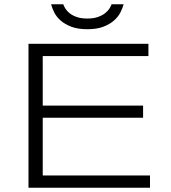

<svg xmlns="http://www.w3.org/2000/svg" viewBox="-20 -875 795 895"><path d="M112.8 0V-670.9H671.9V-613.8H179.2V-382.8H647V-326.2H179.2V-57.1H679.2V0ZM556.2 -855Q551.8 -836.9 541 -816.4Q530.3 -795.9 510.7 -778.8Q491.2 -761.7 461.2 -750.2Q431.2 -738.8 387.2 -738.8Q343.3 -738.8 313 -750.2Q282.7 -761.7 263.2 -778.8Q243.7 -795.9 233.2 -816.4Q222.7 -836.9 218.3 -855H274.9Q277.8 -846.2 284.9 -834.7Q292 -823.2 304.9 -813Q317.9 -802.7 337.9 -795.7Q357.9 -788.6 387.2 -788.6Q416 -788.6 436 -795.7Q456.1 -802.7 469.2 -813Q482.4 -823.2 489.7 -834.7Q497.1 -846.2 500 -855H556.2Z"/></svg>

Font: Syncopate
Style: Regular
Weight: 300
Width: 7
Designer: Astigmatic (AOETI)
Foundry: Astigmatic (AOETI)
Version: Version 001.000